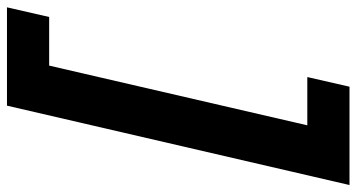

<svg xmlns="http://www.w3.org/2000/svg" viewBox="-262 -580 998 537"><g transform="rotate(-90 236.5 -311.0)"><path d="M458 -672H322L155 50H290L263 168H-12L210 -790H485Z"/></g></svg>

Font: Prodigy Sans
Style: Bold Italic
Weight: 700
Italic angle: -13°
Designer: Wei Huang
Foundry: Wei Huang
Version: Version 1.003; ttfautohint (v1.8.3)